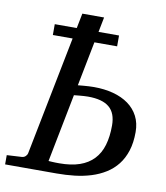

<svg xmlns="http://www.w3.org/2000/svg" viewBox="-110 -809 761 878"><g transform="rotate(10 270.5 -370.0)"><path d="M423.8 -259.8Q423.8 -317.4 391.8 -344.2Q359.9 -371.1 293 -371.1Q284.7 -371.1 273.7 -370.4Q262.7 -369.6 252.4 -368.7Q240.2 -367.2 228 -366.2L166 -49.8Q173.3 -49.3 181.6 -48.8Q188.5 -48.3 197.3 -48.1Q206.1 -47.9 215.8 -47.9Q271 -47.9 310.3 -61.5Q349.6 -75.2 375 -102.1Q400.4 -128.9 412.1 -168.5Q423.8 -208 423.8 -259.8ZM85.4 -670.9H187.5L201.2 -740.2H302.2L288.6 -670.9H383.8V-620.6H278.3L237.8 -414.1Q251 -415 264.2 -416.5Q275.4 -417.5 288.1 -418.2Q300.8 -418.9 312 -418.9Q360.8 -418.9 401.9 -408Q442.9 -397 472.7 -375.5Q502.4 -354 518.8 -322.3Q535.2 -290.5 535.2 -249Q535.2 -199.7 523.2 -162.1Q511.2 -124.5 489.5 -96.9Q467.8 -69.3 437.7 -50.5Q407.7 -31.7 371.8 -20.5Q335.9 -9.3 295.4 -4.6Q254.9 0 211.9 0H-26.9V-43L43 -46.9Q53.7 -47.9 60.3 -54.9Q66.9 -62 67.9 -67.9L177.2 -620.6H85.4Z"/></g></svg>

Font: Charis SIL CyrE
Style: Italic
Weight: 400
Italic angle: -11°
Foundry: SIL International
Version: Version 5.000